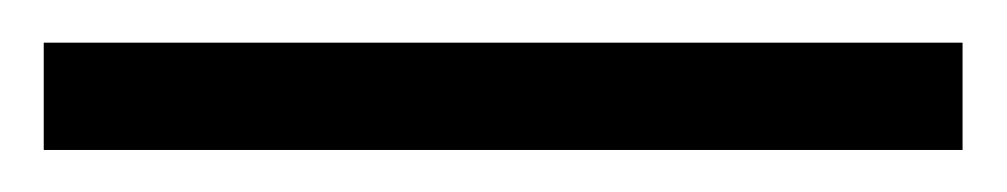

<svg xmlns="http://www.w3.org/2000/svg" viewBox="-20 -20 472 90"><path d="M431.2 0V50.3H0.5V0Z"/></svg>

Font: Vazirmatn RD UI ExtraLight
Style: Regular
Weight: 200
Designer: Saber Rastikerdar
Foundry: Saber Rastikerdar
Version: Version 33.003